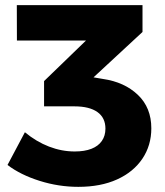

<svg xmlns="http://www.w3.org/2000/svg" viewBox="-20 -721 643 749"><path d="M381.6 -413Q465.3 -400.9 517.8 -351Q570.3 -301.1 570.3 -220.4Q570.3 -153.7 535.4 -101.8Q500.4 -49.9 436.6 -21Q372.9 7.9 285.6 7.9Q208.7 7.9 134.4 -15.5Q60.1 -38.9 9.3 -77.4L77.1 -205.1Q121.6 -168.3 171.1 -149.2Q220.6 -130.1 271.3 -130.1Q310 -130.1 336.6 -140.5Q363.3 -150.9 377.3 -171.1Q391.3 -191.3 391.3 -219.1Q391.3 -261.6 360 -283.9Q328.7 -306.1 270.4 -306.1H151.9V-404.7L373.4 -618.9L396.3 -562.9H46L45.6 -701.1H535.9V-596.3L286.4 -365.1L266.9 -432.6Z"/></svg>

Font: Alexandria
Style: Regular
Weight: 400
Designer: Mohamed Gaber
Foundry: Kief Type Foundry
Version: Version 5.100